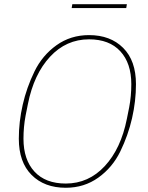

<svg xmlns="http://www.w3.org/2000/svg" viewBox="-20 -876 698 908"><path d="M319 -838 322 -856H580L577 -838ZM291 12Q190 12 129.5 -48.5Q69 -109 69 -220Q69 -300 87.5 -381Q106 -462 143 -538Q180 -614 247 -662Q314 -710 401 -710Q502 -710 562.5 -649.5Q623 -589 623 -478Q623 -398 604.5 -317Q586 -236 549 -160Q512 -84 445 -36Q378 12 291 12ZM291 -8Q399 -8 475.5 -90.5Q552 -173 580 -314L591 -369Q601 -421 601 -478Q601 -577 549 -633.5Q497 -690 401 -690Q293 -690 216.5 -607.5Q140 -525 112 -384L101 -329Q91 -276 91 -220Q91 -121 143 -64.5Q195 -8 291 -8Z"/></svg>

Font: IBM Plex Sans Thin
Style: Italic
Weight: 100
Italic angle: -11.31°
Designer: Mike Abbink, Paul van der Laan, Pieter van Rosmalen
Foundry: Bold Monday
Version: Version 3.0